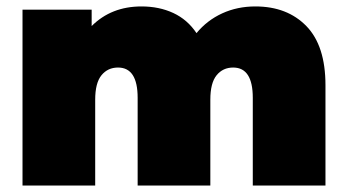

<svg xmlns="http://www.w3.org/2000/svg" viewBox="-20 -577 1080 597"><path d="M992 -312V0H766V-273Q766 -367 705 -367Q673 -367 653.5 -343Q634 -319 634 -267V0H408V-273Q408 -367 347 -367Q315 -367 295.5 -343Q276 -319 276 -267V0H50V-547H265V-496Q326 -557 420 -557Q475 -557 519 -536.5Q563 -516 591 -474Q624 -514 671 -535.5Q718 -557 774 -557Q873 -557 932.5 -496Q992 -435 992 -312Z"/></svg>

Font: Montserrat Alternates Black
Style: Regular
Weight: 900
Designer: Julieta Ulanovsky
Foundry: Julieta Ulanovsky
Version: Version 7.200